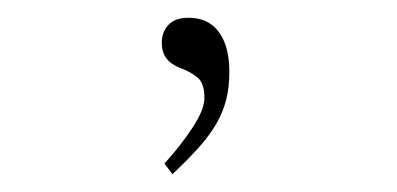

<svg xmlns="http://www.w3.org/2000/svg" viewBox="-20 -74 447 216"><path d="M174 122 165 110Q184 89 197 69Q210 49 210 36Q210 20 202.5 13.5Q195 7 184 3Q173 -1 167.5 -8Q162 -15 162 -26Q162 -38 169.5 -46Q177 -54 192 -54Q207 -54 217 -47Q227 -40 232.5 -26.5Q238 -13 238 7Q238 24 234.5 38Q231 52 223.5 65Q216 78 204 91.5Q192 105 174 122Z"/></svg>

Font: Lexend Tera Thin
Style: Regular
Weight: 250
Version: Version 1.007